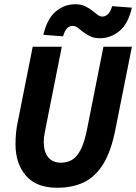

<svg xmlns="http://www.w3.org/2000/svg" viewBox="-20 -872 641 904"><path d="M249 12Q151 12 102 -45Q53 -102 53 -193Q53 -221 55.5 -247Q58 -273 64 -300L134 -652H271L198 -285Q194 -264 190 -244Q186 -224 186 -204Q186 -157 207 -131.5Q228 -106 267 -106Q298 -106 321 -120.5Q344 -135 361.5 -170.5Q379 -206 391 -269L467 -652H601L523 -261Q503 -159 466 -99.5Q429 -40 375.5 -14Q322 12 249 12ZM450 -692Q424 -692 405 -701Q386 -710 372 -721Q358 -732 346.5 -741Q335 -750 322 -750Q308 -750 296.5 -739.5Q285 -729 277 -701L184 -708Q202 -784 242.5 -818Q283 -852 335 -852Q361 -852 380 -843Q399 -834 413 -823Q427 -812 438.5 -803Q450 -794 462 -794Q476 -794 488 -805Q500 -816 508 -843L601 -836Q584 -761 543 -726.5Q502 -692 450 -692Z"/></svg>

Font: Source Code Pro ExtraLight
Style: Bold Italic
Weight: 700
Italic angle: -11°
Monospace: yes
Version: Version 1.016;hotconv 1.0.116;makeotfexe 2.5.65601